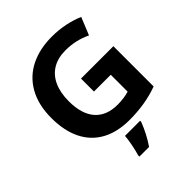

<svg xmlns="http://www.w3.org/2000/svg" viewBox="-257 -871 1237 1237"><g transform="rotate(-45 362.0 -252.0)"><path d="M58.1 -355.5Q58.1 -474.6 105.2 -558.3Q152.3 -642.1 239.3 -684.6Q321.8 -724.6 430.7 -724.6Q492.7 -724.6 550.5 -712.6Q608.4 -700.7 654.8 -680.2L606 -560.5Q524.9 -600.1 430.2 -600.1Q362.3 -600.1 313.7 -571.3Q265.1 -542.5 239.5 -486.8Q213.9 -431.2 213.9 -352.1Q213.9 -236.3 267.1 -175.3Q320.3 -114.3 421.4 -114.3Q479.5 -114.3 525.9 -128.4V-282.2H373V-400.4H668V-33.7Q550.8 9.8 406.2 9.8Q295.4 9.8 217.3 -33Q139.2 -75.7 98.6 -157.7Q58.1 -239.7 58.1 -355.5ZM312.5 61H450.2V70.8Q418.5 153.3 371.6 221.2H283.7V209Q292.5 181.6 301.3 137.5Q310.1 93.3 312.5 61Z"/></g></svg>

Font: Viking Open Sans
Style: Bold
Weight: 700
Foundry: Ascender Corporation
Version: Version 2.001